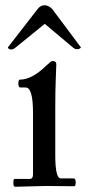

<svg xmlns="http://www.w3.org/2000/svg" viewBox="-20 -711 338 733"><path d="M154 -1 38 2Q31 2 31 -13Q31 -28 36 -28H94Q106 -28 106 -45V-280Q106 -377 78 -377H58Q50 -377 50 -392Q50 -407 56 -407Q102 -407 156 -460Q175 -478 180 -478Q195 -478 195 -466Q195 -458 193 -412.5Q191 -367 191 -297V-118Q191 -30 212 -30H261Q269 -30 269 -15Q269 0 263 0ZM40 -530Q31 -522 22 -522Q13 -522 10 -530L124 -677Q135 -691 150 -691Q165 -691 179 -677L289 -530Q284 -523 275 -523Q266 -523 258 -530L151 -620Z"/></svg>

Font: Sedan
Style: Regular
Weight: 400
Designer: Sebastian Salazar
Foundry: Sebastian Salazar
Version: Version 1.001